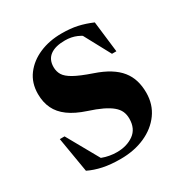

<svg xmlns="http://www.w3.org/2000/svg" viewBox="-128 -606 687 719"><g transform="rotate(-30 215.5 -247.0)"><path d="M234 -506Q272.5 -506 302 -499.5Q331.5 -493 363 -479.5L379 -345.5H360L288.5 -478L330.5 -434.5Q305 -457.5 282.2 -467.2Q259.5 -477 232 -477Q190 -477 167.8 -460.5Q145.5 -444 145.5 -411.5Q145.5 -392.5 154.5 -377.5Q163.5 -362.5 188.8 -348.2Q214 -334 263.5 -317Q300.5 -304.5 326.2 -288.5Q352 -272.5 368 -252.5Q384 -232.5 391.2 -208.5Q398.5 -184.5 398.5 -155.5Q398.5 -105 371.2 -67.2Q344 -29.5 297.5 -8.8Q251 12 191.5 12Q148.5 12 115.8 5Q83 -2 56.5 -15L31 -166.5H51.5L138 -12.5L101 -43Q115.5 -34 130.5 -28.2Q145.5 -22.5 161.2 -19.8Q177 -17 192.5 -17Q235.5 -17 265.2 -38.2Q295 -59.5 295 -103Q295 -120.5 288.8 -134.5Q282.5 -148.5 268.2 -160.5Q254 -172.5 230.5 -183.8Q207 -195 173 -206Q127.5 -221 99.2 -241.8Q71 -262.5 57.8 -290Q44.5 -317.5 44.5 -353.5Q44.5 -401 70 -435Q95.5 -469 138.2 -487.5Q181 -506 234 -506Z"/></g></svg>

Font: Newsreader 60pt SemiBold
Style: Regular
Weight: 600
Designer: Hugues Gentile
Foundry: Production Type
Version: Version 1.003